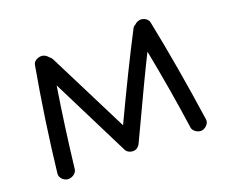

<svg xmlns="http://www.w3.org/2000/svg" viewBox="-98 -708 1034 874"><g transform="rotate(-20 419.0 -271.0)"><path d="M744 14Q729 16 715 6.5Q701 -3 699 -16Q672 -207 633 -408Q585 -313 456 -37L453 -31Q447 -16 433 -8Q419 -2 403.5 -7Q388 -12 382 -25L192 -405Q162 -218 139 -18Q137 -4 123.5 5.5Q110 15 94 14Q79 12 68 0.5Q57 -11 58 -26Q86 -274 131 -526Q133 -540 147.5 -548Q162 -556 177 -554Q193 -551 205 -536Q212 -532 217 -523L414 -131Q524 -365 610 -530Q614 -538 624 -543Q633 -552 646 -555Q661 -558 675 -550Q689 -542 692 -528Q740 -291 778 -27Q780 -13 769.5 -1Q759 11 744 14Z"/></g></svg>

Font: Hoogli Semibold
Style: Regular
Weight: 600
Designer: Anand Singh Naorem
Foundry: Brand New Type
Version: Version 1.00 b007